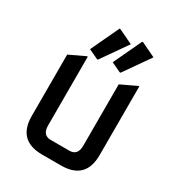

<svg xmlns="http://www.w3.org/2000/svg" viewBox="-182 -879 915 993"><g transform="rotate(30 276.0 -382.5)"><path d="M219.7 0Q73.2 0 73.2 -146.5V-512.7L166 -556.6H170.9V-146.5Q170.9 -87.9 219.7 -87.9H332Q380.9 -87.9 380.9 -146.5V-512.7L473.6 -556.6H478.5V-146.5Q478.5 0 332 0ZM376 -764.6H380.9L466.8 -723.6L358.9 -569.3H354L296.9 -596.2ZM240.7 -764.6H245.6L331.5 -723.6L223.6 -569.3H218.8L161.6 -596.2Z"/></g></svg>

Font: Nova Square
Style: Book
Weight: 400
Version: Version 2.000